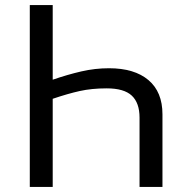

<svg xmlns="http://www.w3.org/2000/svg" viewBox="-20 -734 738 754"><path d="M97 -714H187V-421Q245 -441 299 -453.5Q353 -466 408 -466Q508 -466 563 -419.5Q618 -373 618 -285V0H528V-272Q528 -330 497.5 -358.5Q467 -387 399 -387Q340 -387 293 -376.5Q246 -366 187 -346V0H97Z"/></svg>

Font: Noto Sans Living
Style: Regular
Weight: 400
Designer: Monotype Design Team
Foundry: Monotype Imaging Inc.
Version: Version 2.013; ttfautohint (v1.8.4.7-5d5b)